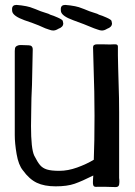

<svg xmlns="http://www.w3.org/2000/svg" viewBox="-20 -751 549 780"><path d="M374 8Q362 9 359.5 3Q357 -3 357.5 -11.5Q358 -20 358 -24L359 -38Q313 -15 283 -4.5Q253 6 206 6Q160 6 129.5 -8.5Q99 -23 73 -59Q55 -81 47.5 -125Q40 -169 40 -202V-376V-544Q40 -556 43.5 -560.5Q47 -565 55 -567Q58 -568 66 -568L96 -567Q113 -567 113 -550L110 -407Q107 -347 107 -309L106 -239Q106 -147 119 -119Q132 -93 142.5 -80.5Q153 -68 170.5 -62.5Q188 -57 221 -57Q256 -57 293.5 -70.5Q331 -84 361 -102Q364 -174 364 -280Q364 -374 360 -486L358 -559Q358 -571 375 -571H396Q404 -571 416 -570.5Q428 -570 443 -571H448Q459 -571 459 -562V-526L460 -478Q465 -319 464 -295V-28Q465 -22 465 -12Q465 0 461.5 4.5Q458 9 449 9Q394 7 374 8ZM164 -636Q136 -649 112 -657.5Q88 -666 79 -669Q35 -685 30 -703Q29 -707 29 -714Q29 -731 47 -731L67 -729Q89 -726 102 -722L124 -714Q147 -704 163 -699.5Q179 -695 185 -691Q196 -688 215 -679.5Q234 -671 235 -666Q237 -658 237 -656Q237 -641 217 -634Q206 -627 196 -627Q189 -627 178.5 -631Q168 -635 164 -636ZM362 -636Q322 -653 277 -669Q233 -685 228 -703Q227 -707 227 -714Q227 -731 245 -731L265 -729Q287 -726 300 -722L322 -714Q345 -704 361 -699.5Q377 -695 383 -691Q394 -688 413 -679.5Q432 -671 433 -666Q435 -658 435 -656Q435 -641 415 -634Q404 -627 394 -627Q387 -627 376.5 -631Q366 -635 362 -636Z"/></svg>

Font: Barriecito
Style: Regular
Weight: 400
Designer: Pablo Cosgaya & Sergio Jiménez
Foundry: Pablo Cosgaya & Sergio Jiménez
Version: Version 1.001